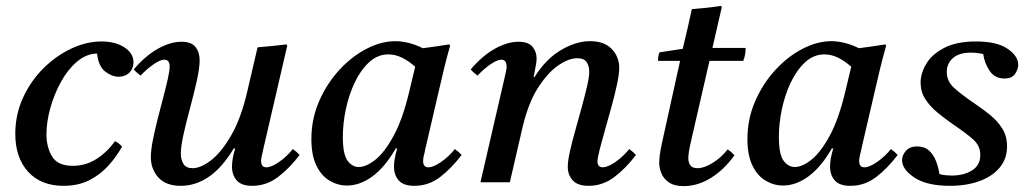

<svg xmlns="http://www.w3.org/2000/svg" viewBox="-20 -620 3497 653"><path d="M196 12Q119 12 75.5 -36Q32 -84 32 -165Q32 -230 58 -287Q84 -344 127 -387Q170 -430 222 -454.5Q274 -479 325 -479Q372 -479 403 -459Q434 -439 434 -408Q434 -387 420 -373Q406 -359 383 -359Q361 -359 338 -376.5Q315 -394 310 -438Q273 -437 241.5 -410Q210 -383 187 -341Q164 -299 151 -252Q138 -205 138 -163Q138 -120 157 -88Q176 -56 228 -56Q271 -56 307.5 -79Q344 -102 371 -140Q387 -132 395 -121Q376 -87 348.5 -56.5Q321 -26 283.5 -7Q246 12 196 12Z M821 -309 856 -459Q880 -461 905 -463.5Q930 -466 954 -469L957 -465L875 -111Q874 -104 871 -93Q868 -82 868 -72Q868 -63 872 -57Q876 -51 886 -51Q903 -51 929 -69Q955 -87 976 -113Q989 -104 999 -93Q965 -48 925.5 -18Q886 12 838 12Q801 12 785 -6.5Q769 -25 769 -53Q769 -81 780 -115H775Q735 -49 690 -18.5Q645 12 595 12Q544 12 518.5 -16.5Q493 -45 493 -86Q493 -108 499.5 -141.5Q506 -175 515.5 -212.5Q525 -250 534.5 -286Q544 -322 550.5 -350.5Q557 -379 557 -394Q557 -417 539 -417Q525 -417 502.5 -401.5Q480 -386 458 -363Q451 -368 445.5 -373Q440 -378 435 -384Q475 -431 517.5 -454.5Q560 -478 597 -478Q631 -478 645 -460Q659 -442 659 -415Q659 -389 649.5 -346Q640 -303 627 -255Q614 -207 604.5 -164.5Q595 -122 595 -97Q595 -77 604 -62.5Q613 -48 635 -48Q663 -48 698 -75Q733 -102 766.5 -160Q800 -218 821 -309Z M1160 11Q1129 11 1101 -5.5Q1073 -22 1056 -57Q1039 -92 1039 -147Q1039 -215 1065 -275Q1091 -335 1133 -381Q1175 -427 1225.5 -453.5Q1276 -480 1325 -480Q1344 -480 1368 -474.5Q1392 -469 1418 -456Q1439 -459 1461.5 -462Q1484 -465 1508 -469L1511 -465Q1499 -423 1490 -385.5Q1481 -348 1472 -309L1426 -111Q1425 -104 1422 -93Q1419 -82 1419 -72Q1419 -63 1423 -57Q1427 -51 1437 -51Q1454 -51 1480 -69Q1506 -87 1527 -113Q1540 -104 1550 -93Q1516 -48 1477 -18Q1438 12 1389 12Q1352 12 1336 -6.5Q1320 -25 1320 -53Q1320 -80 1331 -115H1326Q1289 -51 1246.5 -20Q1204 11 1160 11ZM1392 -393Q1371 -412 1348 -423.5Q1325 -435 1301 -435Q1264 -435 1235 -408Q1206 -381 1186 -338.5Q1166 -296 1156 -247.5Q1146 -199 1146 -155Q1146 -95 1162 -73.5Q1178 -52 1200 -52Q1226 -52 1257.5 -77.5Q1289 -103 1319.5 -159.5Q1350 -216 1372 -309Z M1756 -182 1714 0H1614L1696 -355Q1703 -384 1703 -393Q1703 -417 1685 -417Q1671 -417 1648.5 -401.5Q1626 -386 1604 -363Q1597 -368 1591.5 -373Q1586 -378 1581 -384Q1621 -431 1663.5 -454.5Q1706 -478 1743 -478Q1777 -478 1791 -461Q1805 -444 1805 -421Q1805 -409 1801.5 -392.5Q1798 -376 1795 -358H1798Q1836 -419 1887.5 -449.5Q1939 -480 1987 -480Q2035 -480 2060.5 -453.5Q2086 -427 2086 -389Q2086 -368 2078.5 -333Q2071 -298 2060 -258Q2049 -218 2038 -179.5Q2027 -141 2019.5 -111.5Q2012 -82 2012 -70Q2012 -63 2016 -57Q2020 -51 2030 -51Q2047 -51 2073 -69Q2099 -87 2120 -113Q2133 -104 2143 -93Q2109 -48 2069.5 -18Q2030 12 1982 12Q1945 12 1928 -6.5Q1911 -25 1911 -53Q1911 -73 1918.5 -106Q1926 -139 1937 -178Q1948 -217 1958.5 -255.5Q1969 -294 1976.5 -326Q1984 -358 1984 -376Q1984 -396 1975 -409Q1966 -422 1943 -422Q1914 -422 1878 -397Q1842 -372 1809.5 -321Q1777 -270 1758 -190Z M2508 -413H2393L2330 -139Q2321 -100 2321 -83Q2321 -67 2328 -57.5Q2335 -48 2353 -48Q2374 -48 2403 -65.5Q2432 -83 2455 -112Q2468 -103 2478 -92Q2443 -43 2398 -15Q2353 13 2305 13Q2273 13 2254.5 0Q2236 -13 2229 -31.5Q2222 -50 2222 -66Q2222 -77 2224 -93Q2226 -109 2231 -132L2293 -413H2218Q2218 -421 2219 -428Q2220 -435 2223 -442L2302 -454Q2309 -483 2317.5 -519.5Q2326 -556 2333 -589Q2357 -591 2382.5 -593.5Q2408 -596 2432 -600L2435 -596Q2428 -566 2421 -535.5Q2414 -505 2403 -457H2516Q2516 -445 2514 -434.5Q2512 -424 2508 -413Z M2643 11Q2612 11 2584 -5.5Q2556 -22 2539 -57Q2522 -92 2522 -147Q2522 -215 2548 -275Q2574 -335 2616 -381Q2658 -427 2708.5 -453.5Q2759 -480 2808 -480Q2827 -480 2851 -474.5Q2875 -469 2901 -456Q2922 -459 2944.5 -462Q2967 -465 2991 -469L2994 -465Q2982 -423 2973 -385.5Q2964 -348 2955 -309L2909 -111Q2908 -104 2905 -93Q2902 -82 2902 -72Q2902 -63 2906 -57Q2910 -51 2920 -51Q2937 -51 2963 -69Q2989 -87 3010 -113Q3023 -104 3033 -93Q2999 -48 2960 -18Q2921 12 2872 12Q2835 12 2819 -6.5Q2803 -25 2803 -53Q2803 -80 2814 -115H2809Q2772 -51 2729.5 -20Q2687 11 2643 11ZM2875 -393Q2854 -412 2831 -423.5Q2808 -435 2784 -435Q2747 -435 2718 -408Q2689 -381 2669 -338.5Q2649 -296 2639 -247.5Q2629 -199 2629 -155Q2629 -95 2645 -73.5Q2661 -52 2683 -52Q2709 -52 2740.5 -77.5Q2772 -103 2802.5 -159.5Q2833 -216 2855 -309Z M3211 12Q3132 12 3090 -16Q3048 -44 3048 -75Q3048 -92 3061 -107Q3074 -122 3099 -122Q3124 -122 3139.5 -108Q3155 -94 3163.5 -72Q3172 -50 3175 -28Q3186 -25 3196.5 -24Q3207 -23 3217 -23Q3258 -23 3286 -40.5Q3314 -58 3314 -93Q3314 -124 3290 -145.5Q3266 -167 3220 -198Q3193 -217 3168 -237.5Q3143 -258 3127 -283Q3111 -308 3111 -339Q3111 -371 3130.5 -403.5Q3150 -436 3192 -457.5Q3234 -479 3299 -479Q3371 -479 3407 -454Q3443 -429 3443 -400Q3443 -385 3432.5 -369Q3422 -353 3396 -353Q3363 -353 3345.5 -379.5Q3328 -406 3324 -436Q3303 -441 3282 -441Q3242 -441 3221 -422.5Q3200 -404 3200 -375Q3200 -344 3224.5 -321.5Q3249 -299 3296 -267Q3323 -249 3348 -228.5Q3373 -208 3389 -182.5Q3405 -157 3405 -122Q3405 -80 3380 -50Q3355 -20 3311 -4Q3267 12 3211 12Z"/></svg>

Font: Tiro Telugu
Style: Italic
Weight: 400
Italic angle: -11°
Designer: Telugu: John Hudson & Fiona Ross, assisted by Kaja Sojewska. Latin: John Hudson with Paul Hanslow, assisted by Kaja Soje
Foundry: Tiro Typeworks Ltd.
Version: Version 1.52